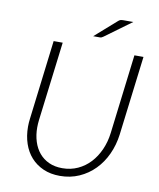

<svg xmlns="http://www.w3.org/2000/svg" viewBox="-96 -960 865 1044"><g transform="rotate(10 337.0 -438.0)"><path d="M311.5 -35Q358 -35 397 -53Q436 -71 465.2 -102.5Q494.5 -134 513.5 -177Q532.5 -220 538.5 -269.5L592 -707.5H642L588 -269.5Q580.5 -211 557.2 -160.2Q534 -109.5 497.2 -72Q460.5 -34.5 412 -13Q363.5 8.5 306 8.5Q254.5 8.5 214.2 -9.2Q174 -27 146.2 -58Q118.5 -89 104 -131.8Q89.5 -174.5 89.5 -225Q89.5 -247 92.5 -269.5L146 -707.5H196L142 -270Q141 -260 140.2 -250Q139.5 -240 139.5 -230Q139.5 -188 150.8 -152.2Q162 -116.5 183.8 -90.5Q205.5 -64.5 237.5 -49.8Q269.5 -35 311.5 -35ZM554.5 -885 409 -778.5Q403.5 -774.5 399.5 -772.8Q395.5 -771 389.5 -771H353L470 -874Q477 -880.5 482.8 -882.8Q488.5 -885 500 -885Z"/></g></svg>

Font: Lato Light
Style: Italic
Weight: 300
Italic angle: -7°
Designer: Lukasz Dziedzic
Foundry: Lukasz Dziedzic
Version: Version 1.104; Western+Polish opensource